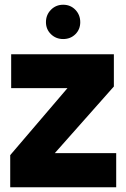

<svg xmlns="http://www.w3.org/2000/svg" viewBox="-20 -786 530 806"><path d="M22.9 0V-134.8L263.2 -416H26.9V-558.1H458V-422.9L210 -143.1H467.8V0ZM245.1 -622.1Q214.8 -622.1 193.8 -642.6Q172.9 -663.1 172.9 -692.9Q172.9 -723.6 193.8 -744.9Q214.8 -766.1 245.1 -766.1Q275.9 -766.1 296.4 -744.9Q316.9 -723.6 316.9 -692.9Q316.9 -662.6 296.4 -642.3Q275.9 -622.1 245.1 -622.1Z"/></svg>

Font: Biathlonist
Style: Bold
Weight: 700
Designer: Go4gold
Foundry: Go4gold
Version: Version 3.010;FEAKit 1.0